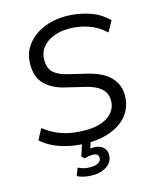

<svg xmlns="http://www.w3.org/2000/svg" viewBox="-131 -803 878 1083"><g transform="rotate(-15 307.5 -261.0)"><path d="M297.3 8.9Q246.3 8.9 197.7 0.2Q149 -8.5 106.1 -27.5Q63.2 -46.5 28.3 -77.1L62.1 -140.2Q99 -111.1 137.1 -94.3Q175.3 -77.5 216.5 -70.5Q257.8 -63.5 304 -63.5Q357.9 -63.5 397.8 -78.7Q437.7 -93.9 460.1 -122.2Q482.6 -150.6 482.6 -188.6Q482.6 -215.9 470.3 -237.4Q457.9 -258.8 429.6 -275.3Q401.3 -291.7 352.2 -302.4L248.5 -327.3Q178.7 -343.8 136.8 -385.1Q94.8 -426.4 94.8 -503.1Q94.8 -551.4 115.2 -590.2Q135.7 -629.1 172 -656.8Q208.3 -684.5 256.2 -699.2Q304 -713.9 358.4 -713.9Q425.5 -713.9 490.9 -692.9Q556.3 -671.8 602.5 -625.2L567.8 -562.4Q523.3 -605.2 468.5 -623.3Q413.7 -641.5 356.4 -641.5Q305.5 -641.5 264.9 -624.7Q224.3 -608 201.1 -578.4Q177.8 -548.8 177.8 -508.2Q177.8 -457.5 203.5 -433.3Q229.3 -409 279.1 -396.4L382.8 -371.5Q477.1 -350.4 521.4 -305.8Q565.6 -261.2 565.6 -197.7Q565.6 -147.5 544.7 -108.7Q523.9 -69.8 487.1 -43.9Q450.3 -18 401.7 -4.5Q353.2 8.9 297.3 8.9ZM273.2 192.3Q247.3 192.3 224 187.1Q200.7 181.9 185.4 172.9L202.5 128.6Q220.1 137.1 236.2 141.1Q252.4 145.1 275 145.1Q302.5 145.1 319.7 135.2Q336.8 125.4 336.8 106.2Q336.8 94.1 328 87.2Q319.2 80.4 301.8 80.4Q291.7 80.4 280.9 81.9Q270.1 83.5 253.9 88.5L239.1 73.2L268.7 -20H319.8L295.3 55.5L271.2 49.2Q283.7 45.8 295.4 43.8Q307.2 41.8 317.2 41.8Q340 41.8 356.9 49Q373.8 56.2 383.3 70.4Q392.7 84.7 392.7 104.6Q392.7 143.9 358.9 168.1Q325 192.3 273.2 192.3Z"/></g></svg>

Font: Nunito Sans 12pt ExtraLight
Style: Italic
Weight: 200
Italic angle: -9°
Designer: Vernon Adams
Foundry: Vernon Adams
Version: Version 3.101;gftools[0.9.27]